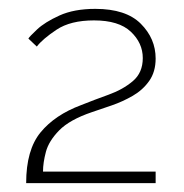

<svg xmlns="http://www.w3.org/2000/svg" viewBox="-20 -831 415 433"><path d="M39 -418Q39 -493 71.5 -532.5Q104 -572 163 -594Q193 -606 225 -617.5Q257 -629 279.5 -648Q302 -667 302 -700Q302 -734 275 -759.5Q248 -785 192 -785Q139 -785 107.5 -764Q76 -743 63 -726L44 -744Q46 -748 63.5 -764.5Q81 -781 114 -796Q147 -811 195 -811Q264 -811 297.5 -777.5Q331 -744 331 -699Q331 -669 316.5 -648.5Q302 -628 279.5 -615Q257 -602 232.5 -593.5Q208 -585 187 -578Q137 -561 113.5 -537Q90 -513 83.5 -488.5Q77 -464 77 -444H331V-418Z"/></svg>

Font: Raleway ExtraLight
Style: Regular
Weight: 200
Designer: Matt McInerney, Pablo Impallari, Rodrigo Fuenzalida
Foundry: Matt McInerney, Pablo Impallari, Rodrigo Fuenzalida
Version: Version 4.026